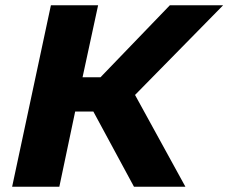

<svg xmlns="http://www.w3.org/2000/svg" viewBox="-20 -708 866 728"><path d="M26 0 173 -688H352L293 -415H361L624 -688H826L492 -348L683 0H488L334 -285H265L205 0Z"/></svg>

Font: Saira SemiExpanded
Style: Bold Italic
Weight: 700
Width: 6
Italic angle: -12°
Designer: Hector Gatti with collaboration of the Omnibus-Type team
Foundry: Omnibus-Type
Version: Version 1.101